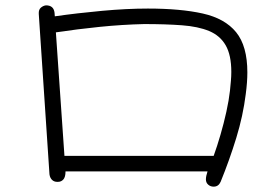

<svg xmlns="http://www.w3.org/2000/svg" viewBox="-20 -606 1040 718"><path d="M779 92Q767 92 758.5 84.5Q750 77 750 65Q750 53 756 35H225Q225 56 217 65Q209 74 197 74Q184 75 175.5 67.5Q167 60 165 46L125 -554Q124 -570 133 -577.5Q142 -585 152 -586Q181 -586 184 -558L185 -545Q269 -557 361.5 -565.5Q454 -574 533 -574Q655 -574 738 -555.5Q821 -537 863 -485.5Q905 -434 905 -335Q905 -299 899 -254Q889 -173 863.5 -90Q838 -7 805 74Q797 92 779 92ZM221 -23H779Q792 -59 804.5 -102Q817 -145 826.5 -188Q836 -231 840 -267Q842 -287 843.5 -304Q845 -321 845 -337Q845 -400 824 -436.5Q803 -473 762 -490Q721 -507 660 -511.5Q599 -516 519 -516Q436 -514 352.5 -505.5Q269 -497 189 -485Z"/></svg>

Font: Hachi Maru Pop
Style: Regular
Weight: 400
Designer: Nontynet
Foundry: Nontynet
Version: Version 1.300